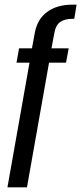

<svg xmlns="http://www.w3.org/2000/svg" viewBox="-20 -806 350 826"><path d="M12 0H96L191 -536.5H264L275.5 -598H201.5L213.5 -662.5Q219.5 -698 239.2 -711.5Q259 -725 291.5 -725H299.5L309.5 -786H291.5Q225 -786 182.5 -754.5Q140 -723 129.5 -663.5L117.5 -598H62L51 -536.5H107Z"/></svg>

Font: Anybody ExtraCondensed
Style: Italic
Weight: 400
Width: 2
Italic angle: -10°
Version: Version 1.113;gftools[0.9.25]